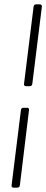

<svg xmlns="http://www.w3.org/2000/svg" viewBox="-20 -780 212 880"><path d="M99 -385H117C123 -385 127 -389 128 -395L172 -750C172 -756 169 -760 163 -760H145C139 -760 135 -756 134 -750L90 -395C89 -389 93 -385 99 -385ZM42 80H60C66 80 70 76 71 70L113 -276C114 -282 111 -286 105 -286H87C81 -286 76 -282 76 -276L33 70C32 76 36 80 42 80Z"/></svg>

Font: Barlow Condensed ExtraLight
Style: Italic
Weight: 275
Width: 3
Italic angle: -7°
Designer: Jeremy Tribby
Foundry: Tribby Type
Version: Version 1.422;hotconv 1.0.109;makeotfexe 2.5.65596